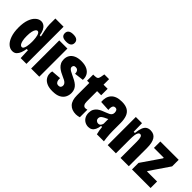

<svg xmlns="http://www.w3.org/2000/svg" viewBox="122 -1625 2548 2548"><g transform="rotate(45 1396.0 -351.5)"><path d="M188 14Q144 14 107 -19Q70 -52 48 -115.5Q26 -179 26 -267Q26 -357 48 -417.5Q70 -478 106 -509Q142 -540 182 -540Q212 -540 236.5 -522.5Q261 -505 277 -472.5Q293 -440 299 -393L321 -392Q310 -440 302.5 -477Q295 -514 291.5 -540.5Q288 -567 288 -585V-697H442V-262V0H334L328 -142H305Q299 -102 286 -66.5Q273 -31 250 -8.5Q227 14 188 14ZM239 -113Q256 -113 265.5 -129.5Q275 -146 280 -169.5Q285 -193 286.5 -217Q288 -241 288 -255V-269Q288 -277 287 -293.5Q286 -310 283.5 -331Q281 -352 275.5 -371Q270 -390 260.5 -402.5Q251 -415 237 -415Q224 -415 211.5 -399.5Q199 -384 191 -350.5Q183 -317 183 -264Q183 -212 191 -178Q199 -144 211.5 -128.5Q224 -113 239 -113Z M530 0V-528H683V0ZM607 -580Q559 -580 536.5 -597Q514 -614 514 -648Q514 -682 537 -699.5Q560 -717 607 -717Q654 -717 676.5 -699Q699 -681 699 -649Q699 -615 676 -597.5Q653 -580 607 -580Z M942 14Q881 14 841 -2.5Q801 -19 779.5 -46Q758 -73 752 -106Q746 -139 755 -171L892 -182Q890 -163 893.5 -143Q897 -123 909.5 -109Q922 -95 945 -95Q969 -95 980 -107.5Q991 -120 991 -139Q991 -160 978.5 -175Q966 -190 945.5 -201Q925 -212 899 -223Q874 -234 848 -248Q822 -262 799 -282Q776 -302 762.5 -329.5Q749 -357 749 -394Q749 -437 769 -470Q789 -503 830.5 -522.5Q872 -542 934 -542Q1001 -542 1044 -520Q1087 -498 1106 -461Q1125 -424 1121 -379L991 -363Q992 -378 987.5 -393.5Q983 -409 971 -420.5Q959 -432 936 -432Q913 -432 904 -420.5Q895 -409 895 -395Q895 -381 904 -370Q913 -359 931.5 -348.5Q950 -338 978 -325Q1011 -310 1040.5 -294Q1070 -278 1092 -258.5Q1114 -239 1126.5 -212Q1139 -185 1139 -148Q1139 -106 1120 -69Q1101 -32 1058 -9Q1015 14 942 14Z M1380 11Q1300 11 1255.5 -36Q1211 -83 1211 -180V-411H1169V-526H1192Q1227 -526 1242 -536.5Q1257 -547 1262 -576L1272 -632H1361V-528H1438V-407H1361V-212Q1361 -174 1374.5 -155Q1388 -136 1409 -136Q1417 -136 1425 -137.5Q1433 -139 1444 -142V0Q1428 4 1413.5 7.5Q1399 11 1380 11Z M1613 13Q1579 13 1549.5 -3Q1520 -19 1502 -49.5Q1484 -80 1484 -124Q1484 -164 1498.5 -191.5Q1513 -219 1536.5 -237Q1560 -255 1588 -267Q1616 -279 1643 -289Q1670 -299 1689 -308.5Q1708 -318 1718.5 -332.5Q1729 -347 1729 -370Q1729 -392 1719.5 -408.5Q1710 -425 1686 -425Q1667 -425 1657 -414.5Q1647 -404 1643.5 -384Q1640 -364 1643 -336L1501 -344Q1497 -387 1506 -423Q1515 -459 1538.5 -486Q1562 -513 1600.5 -527.5Q1639 -542 1694 -542Q1763 -542 1804 -517.5Q1845 -493 1863 -445Q1881 -397 1881 -326V-179Q1881 -152 1883 -119.5Q1885 -87 1888.5 -55.5Q1892 -24 1896 0H1764Q1755 -33 1751 -59.5Q1747 -86 1744 -118H1725Q1719 -74 1705 -45Q1691 -16 1668 -1.5Q1645 13 1613 13ZM1675 -112Q1688 -112 1697 -116.5Q1706 -121 1712 -128.5Q1718 -136 1722 -145Q1726 -154 1728 -163V-280L1761 -272Q1749 -261 1734 -253Q1719 -245 1703.5 -238Q1688 -231 1674 -224Q1660 -217 1649 -208.5Q1638 -200 1631.5 -189Q1625 -178 1625 -162Q1625 -139 1640 -125.5Q1655 -112 1675 -112Z M1967 0V-330V-528H2083L2086 -369H2108Q2115 -433 2130 -471Q2145 -509 2170 -525.5Q2195 -542 2231 -542Q2299 -542 2331 -492Q2363 -442 2363 -343V0H2208V-305Q2208 -359 2199 -384Q2190 -409 2169 -409Q2152 -409 2141 -392Q2130 -375 2125.5 -342.5Q2121 -310 2121 -259V0Z M2423 0V-122L2611 -396V-408H2427V-528H2771V-405L2584 -131V-122H2772V0Z"/></g></svg>

Font: Bricolage Grotesque 24pt Condensed ExtraBold
Style: Regular
Weight: 800
Width: 3
Designer: Mathieu Triay
Foundry: Atelier Triay
Version: Version 1.001;gftools[0.9.33.dev8+g029e19f]